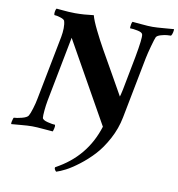

<svg xmlns="http://www.w3.org/2000/svg" viewBox="-110 -730 954 1027"><g transform="rotate(10 367.0 -217.0)"><path d="M467.8 -67.4 220.7 -506.8 152.3 -153.3Q147.5 -127.4 144.8 -98.4Q142.1 -69.3 143.6 -58.6Q145.5 -46.9 173.1 -40Q200.7 -33.2 213.9 -33.2Q216.3 -26.9 213.6 -14.6Q210.9 -2.4 208 3.9Q197.8 3.4 158 -0.2Q118.2 -3.9 94.7 -3.9Q71.3 -3.9 34.9 -0.5Q-1.5 2.9 -17.6 3.9Q-19 0 -17.3 -9Q-15.6 -18.1 -13.2 -25.1Q-10.7 -32.2 -9.8 -32.2Q4.4 -32.2 32.5 -39.3Q60.5 -46.4 67.4 -57.6Q74.2 -68.8 83.5 -98.9Q92.8 -128.9 97.7 -156.2Q109.9 -220.2 131.3 -329.1Q152.8 -438 165 -502Q169.4 -525.9 169.9 -549.3Q170.4 -572.8 165 -589.8Q161.1 -598.1 140.9 -604.2Q120.6 -610.4 109.4 -610.4Q107.4 -611.3 107.2 -618.4Q106.9 -625.5 109.1 -634.8Q111.3 -644 114.3 -646.5Q122.1 -646 141.4 -644Q160.6 -642.1 179 -640.9Q197.3 -639.6 215.8 -639.6Q263.7 -639.6 316.4 -646.5Q323.2 -619.6 347.9 -569.3Q372.6 -519 397.5 -474.9Q422.4 -430.7 465.6 -355Q508.8 -279.3 529.3 -242.2Q531.7 -247.6 539.1 -282.2L574.2 -464.8Q593.8 -571.3 588.9 -589.8Q586.4 -601.1 561.5 -606.2Q536.6 -611.3 519.5 -611.3Q519 -612.3 519.3 -618.7Q519.5 -625 521.5 -634.3Q523.4 -643.6 526.4 -647.5Q542 -646.5 577.1 -643.1Q612.3 -639.6 635.7 -639.6Q658.7 -639.6 700 -643.3Q741.2 -647 752 -647.5Q752.9 -642.1 750.2 -629.4Q747.6 -616.7 742.2 -610.4Q733.9 -610.4 720.7 -609.4Q707.5 -608.4 688 -602.8Q668.5 -597.2 663.1 -587.9Q658.2 -577.6 646.7 -536.1Q635.3 -494.6 629.9 -467.8L565.4 -135.7Q553.2 -72.8 522.7 -16.1Q492.2 40.5 457 78.4Q421.9 116.2 382.1 146.5Q342.3 176.8 313.2 191.7Q284.2 206.5 263.7 212.9Q260.3 210.9 256.6 205.1Q252.9 199.2 252.9 195.3Q252.9 191.4 254.9 189.5Q414.6 103.5 467.8 -67.4Z"/></g></svg>

Font: Crimson
Style: BoldItalic
Weight: 700
Italic angle: -11°
Version: Version 0.8